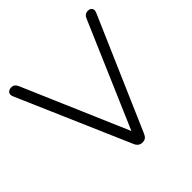

<svg xmlns="http://www.w3.org/2000/svg" viewBox="-182 -874 1044 1044"><g transform="rotate(-45 339.5 -352.5)"><path d="M340 6Q311 6 299 -24L19 -670Q11 -690 20.5 -700.5Q30 -711 46 -711Q60 -711 67.5 -705Q75 -699 81 -686L341 -81L601 -686Q611 -711 636 -711Q653 -711 660.5 -699.5Q668 -688 660 -670L380 -24Q374 -9 365 -1.5Q356 6 340 6Z"/></g></svg>

Font: Chiron GoRound TC L
Style: Regular
Weight: 300
Designer: Ryoko NISHIZUKA 西塚涼子 (kana, bopomofo & ideographs); Paul D. Hunt (Latin, Greek & Cyrillic); Sandoll Communications 산돌커뮤니
Foundry: Adobe
Version: Version 1.000;hotconv 1.1.1;makeotfexe 2.6.0